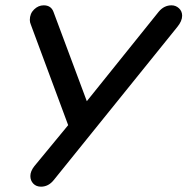

<svg xmlns="http://www.w3.org/2000/svg" viewBox="-20 -695 704 721"><path d="M134 6Q116 6 105 -5.5Q94 -17 94 -34Q94 -52 109 -71L236 -225L96 -602Q92 -611 92 -620Q92 -644 108 -659.5Q124 -675 144 -675Q172 -675 181 -650L306 -315L576 -651Q596 -675 624 -675Q640 -675 652 -664Q664 -653 664 -636Q664 -616 646 -594L182 -19Q162 6 134 6Z"/></svg>

Font: Comic Neue
Style: Bold Italic
Weight: 700
Italic angle: -12°
Designer: Craig Rozynski
Foundry: Craig Rozynski
Version: Version 2.003